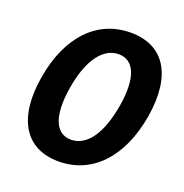

<svg xmlns="http://www.w3.org/2000/svg" viewBox="-134 -857 951 992"><g transform="rotate(20 341.5 -360.5)"><path d="M294 16C476.9 16 610.8 -123.9 650.6 -362.9C690 -601.2 600.9 -737.2 418.7 -737.2C236.5 -737.2 103 -601.2 62.9 -362.9C22.7 -123.9 110.8 16 294 16ZM315.3 -111.5C232.6 -111.5 191.8 -195.3 219.8 -362.9C247.2 -527.7 315.3 -611.2 398.1 -611.2C481.2 -611.2 521.3 -527.7 493.6 -362.9C465.2 -195.3 399.1 -111.5 315.3 -111.5Z"/></g></svg>

Font: TID UI
Style: Bold Italic
Weight: 700
Italic angle: -9.39999°
Designer: The TID Project Authors
Foundry: Bakken & Bæck
Version: Version 1.001;hotconv 1.0.109;makeotfexe 2.5.65596